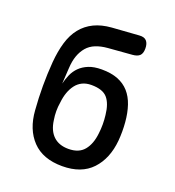

<svg xmlns="http://www.w3.org/2000/svg" viewBox="-134 -836 868 952"><g transform="rotate(20 300.0 -360.0)"><path d="M439 -628 313 -618Q277 -615 250 -604Q223 -593 205.5 -572.5Q188 -552 178 -524Q168 -496 166 -458L161 -375Q167 -400 177.5 -424Q188 -448 206.5 -466.5Q225 -485 253 -496.5Q281 -508 322 -508Q372 -508 407.5 -494Q443 -480 466.5 -453.5Q490 -427 503 -388.5Q516 -350 520 -302Q522 -278 522 -253.5Q522 -229 520 -205Q511 -107 456 -48.5Q401 10 300 10Q198 10 142.5 -48Q87 -106 80 -205Q75 -268 75 -331.5Q75 -395 80 -458Q85 -518 99 -565Q113 -612 139.5 -645Q166 -678 205 -697Q244 -716 297 -720L439 -730Q465 -732 477 -718.5Q489 -705 489 -679Q489 -653 477 -641.5Q465 -630 439 -628ZM300 -81Q355 -81 382.5 -114.5Q410 -148 416 -205Q419 -229 419 -253.5Q419 -278 416 -302Q410 -360 385 -389Q360 -418 300 -418Q273 -418 252.5 -408Q232 -398 218 -379.5Q204 -361 195.5 -337Q187 -313 184 -284Q180 -260 180 -237Q180 -214 184 -190Q191 -137 220.5 -109Q250 -81 300 -81Z"/></g></svg>

Font: Maple Mono NL Medium
Style: Regular
Weight: 500
Monospace: yes
Designer: subframe7536
Version: Version 7.000